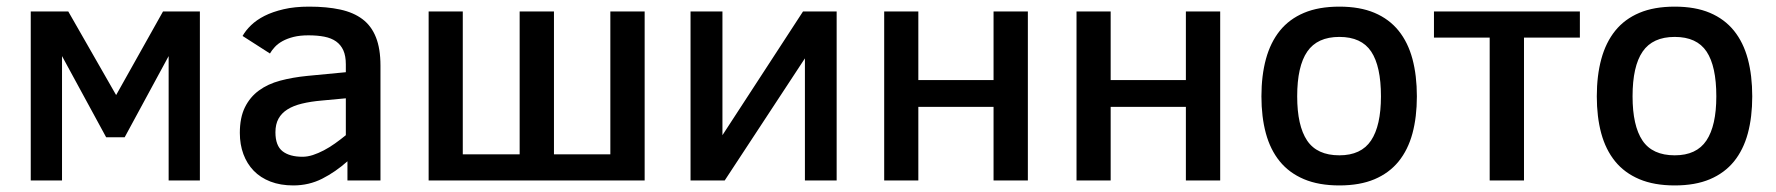

<svg xmlns="http://www.w3.org/2000/svg" viewBox="-20 -547 5383 582"><path d="M585.9 0H491.2V-377L357.9 -130.9H301.8L168 -377V0H73.2V-512.2H187L332 -258.8L474.1 -512.2H585.9Z M1033.2 0V-58.1Q997.1 -25.9 956.8 -5.4Q916.5 15.1 869.1 15.1Q830.1 15.1 799.8 3.4Q769.5 -8.3 749 -29.5Q728.5 -50.8 717.8 -79.8Q707 -108.9 707 -144Q707 -190.4 722.4 -221.7Q737.8 -252.9 764.9 -272.7Q792 -292.5 829.3 -302.5Q866.7 -312.5 911.1 -316.9L1028.3 -328.1V-352.1Q1028.3 -377.4 1020.8 -394.3Q1013.2 -411.1 998.8 -421.4Q984.4 -431.6 963.1 -435.8Q941.9 -439.9 915 -439.9Q889.2 -439.9 869.9 -435.1Q850.6 -430.2 836.4 -422.4Q822.3 -414.6 813 -404.5Q803.7 -394.5 798.3 -384.8L715.3 -438Q724.6 -454.6 741 -470.5Q757.3 -486.3 781.7 -498.8Q806.2 -511.2 839.6 -519Q873 -526.9 917 -526.9Q970.7 -526.9 1011.2 -518.1Q1051.8 -509.3 1078.9 -488.8Q1106 -468.3 1119.6 -433.8Q1133.3 -399.4 1133.3 -348.1V0ZM1028.3 -249 955.1 -242.2Q921.4 -239.3 895.3 -232.9Q869.1 -226.6 851.3 -215.3Q833.5 -204.1 824.2 -187.3Q814.9 -170.4 814.9 -146Q814.9 -105.5 836.4 -88.6Q857.9 -71.8 897 -71.8Q912.1 -71.8 928.5 -77.1Q944.8 -82.5 961.7 -91.3Q978.5 -100.1 995.4 -112.1Q1012.2 -124 1028.3 -137.2Z M1830.1 -79.1V-512.2H1934.1V0H1279.3V-512.2H1382.8V-79.1H1555.2V-512.2H1659.2V-79.1Z M2176.8 0H2073.2V-512.2H2169.9V-137.2L2414.1 -512.2H2516.1V0H2419.9V-370.1Z M3095.7 0H2991.7V-223.1H2763.7V0H2660.2V-512.2H2763.7V-304.2H2991.7V-512.2H3095.7Z M3678.7 0H3574.7V-223.1H3346.7V0H3243.2V-512.2H3346.7V-304.2H3574.7V-512.2H3678.7Z M4274.9 -254.9Q4274.9 -192.4 4261.5 -142.6Q4248 -92.8 4219.5 -57.6Q4190.9 -22.5 4146.5 -3.7Q4102.1 15.1 4040 15.1Q3977.5 15.1 3932.6 -3.9Q3887.7 -22.9 3859.1 -58.1Q3830.6 -93.3 3817.1 -143.1Q3803.7 -192.9 3803.7 -254.9Q3803.7 -317.9 3817.4 -368.2Q3831.1 -418.5 3859.6 -453.9Q3888.2 -489.3 3932.9 -508.1Q3977.5 -526.9 4040 -526.9Q4102.1 -526.9 4146.5 -508.1Q4190.9 -489.3 4219.5 -453.9Q4248 -418.5 4261.5 -368.2Q4274.9 -317.9 4274.9 -254.9ZM4166 -254.9Q4166 -346.2 4136.5 -390.6Q4106.9 -435.1 4040 -435.1Q3973.1 -435.1 3942.6 -390.6Q3912.1 -346.2 3912.1 -254.9Q3912.1 -166 3942.1 -121.1Q3972.2 -76.2 4040 -76.2Q4106 -76.2 4136 -121.1Q4166 -166 4166 -254.9Z M4769 -433.1H4599.6V0H4495.6V-433.1H4326.7V-512.2H4769Z M5291.5 -254.9Q5291.5 -192.4 5278.1 -142.6Q5264.6 -92.8 5236.1 -57.6Q5207.5 -22.5 5163.1 -3.7Q5118.7 15.1 5056.6 15.1Q4994.1 15.1 4949.2 -3.9Q4904.3 -22.9 4875.7 -58.1Q4847.2 -93.3 4833.7 -143.1Q4820.3 -192.9 4820.3 -254.9Q4820.3 -317.9 4834 -368.2Q4847.7 -418.5 4876.2 -453.9Q4904.8 -489.3 4949.5 -508.1Q4994.1 -526.9 5056.6 -526.9Q5118.7 -526.9 5163.1 -508.1Q5207.5 -489.3 5236.1 -453.9Q5264.6 -418.5 5278.1 -368.2Q5291.5 -317.9 5291.5 -254.9ZM5182.6 -254.9Q5182.6 -346.2 5153.1 -390.6Q5123.5 -435.1 5056.6 -435.1Q4989.7 -435.1 4959.2 -390.6Q4928.7 -346.2 4928.7 -254.9Q4928.7 -166 4958.7 -121.1Q4988.8 -76.2 5056.6 -76.2Q5122.6 -76.2 5152.6 -121.1Q5182.6 -166 5182.6 -254.9Z"/></svg>

Font: Clear Sans Medium
Style: Regular
Weight: 500
Foundry: Intel Corporation
Version: Version 1.00